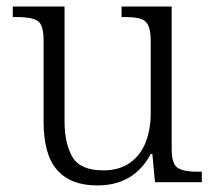

<svg xmlns="http://www.w3.org/2000/svg" viewBox="-20 -556 658 586"><path d="M277 10Q196 10 154.5 -37Q113 -84 113 -185V-433Q113 -481 94.5 -492.5Q76 -504 33 -504H19V-536H177V-186Q177 -118 201 -77Q225 -36 295 -36Q344 -36 376.5 -59Q409 -82 424.5 -121.5Q440 -161 440 -210V-431Q440 -464 432 -479.5Q424 -495 406.5 -499.5Q389 -504 361 -504H351V-536H504V-102Q504 -55 522.5 -43.5Q541 -32 579 -32H596V0H453L445 -86H440Q389 10 277 10Z"/></svg>

Font: Noto Serif Gurmukhi Light
Style: Regular
Weight: 300
Designer: Vaibhav Singh and the Monotype Design Team
Foundry: Monotype Imaging Inc.
Version: Version 2.004; ttfautohint (v1.8.4.7-5d5b)